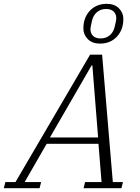

<svg xmlns="http://www.w3.org/2000/svg" viewBox="-71 -984 732 1004"><path d="M-43 -32H10L400 -698H463L519 -32H572L564 0H366L374 -32H460L444 -232H173L58 -32H144L136 0H-51ZM190 -265H442L412 -642H408ZM455 -783Q484 -783 503.5 -800Q523 -817 529 -845Q531 -855 534 -868Q537 -881 537 -889Q537 -910 523.5 -923.5Q510 -937 484 -937Q455 -937 435.5 -920Q416 -903 410 -875Q408 -865 405 -852Q402 -839 402 -831Q402 -810 415.5 -796.5Q429 -783 455 -783ZM452 -756Q411 -756 388 -779.5Q365 -803 365 -835Q365 -892 399 -928Q433 -964 487 -964Q528 -964 551 -940.5Q574 -917 574 -885Q574 -828 540 -792Q506 -756 452 -756Z"/></svg>

Font: IBM Plex Serif Light
Style: Italic
Weight: 300
Italic angle: -14°
Designer: Mike Abbink, Paul van der Laan, Pieter van Rosmalen
Foundry: Bold Monday
Version: Version 3.001